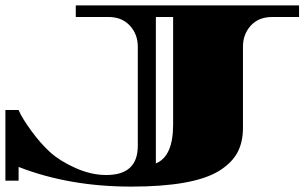

<svg xmlns="http://www.w3.org/2000/svg" viewBox="-34 -670 1142 712"><path d="M608 -208V-607H544V-64Q608 -90 608 -208ZM247 -650H1075V-607H976Q925 -607 896 -575Q867 -543 867 -497V-196Q867 -143 846.5 -104.5Q826 -66 778 -36Q683 22 452.5 22Q222 22 35 -51V0H-14V-262H35Q47 -233 82 -185Q117 -137 152.5 -105Q188 -73 246 -47Q304 -21 360 -21Q477 -21 477 -129V-497Q477 -543 447.5 -575Q418 -607 368 -607H247Z"/></svg>

Font: Diplomata SC
Style: Regular
Weight: 400
Width: 7
Designer: Eduardo Rodriguez Tunni
Foundry: Eduardo Rodriguez Tunni
Version: Version 1.001